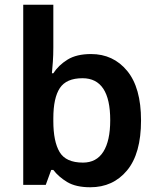

<svg xmlns="http://www.w3.org/2000/svg" viewBox="-20 -780 666 810"><path d="M205 -580Q205 -548 203 -519.5Q201 -491 199 -471H205Q227 -505 265 -528.5Q303 -552 364 -552Q458 -552 516.5 -481Q575 -410 575 -272Q575 -132 516 -61Q457 10 361 10Q300 10 263.5 -12Q227 -34 205 -63H196L173 0H78V-760H205ZM328 -450Q260 -450 232.5 -408.5Q205 -367 205 -281V-269Q205 -183 231.5 -138.5Q258 -94 330 -94Q387 -94 416 -140Q445 -186 445 -273Q445 -450 328 -450Z"/></svg>

Font: Noto Sans Canadian Aboriginal SemiBold
Style: Regular
Weight: 600
Designer: Monotype Design Team, Typotheque's Kevin King
Foundry: Monotype Imaging Inc.
Version: Version 2.004; ttfautohint (v1.8.4.7-5d5b)